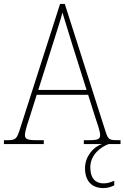

<svg xmlns="http://www.w3.org/2000/svg" viewBox="-23 -734 634 978"><path d="M-3 0H200V-20H158C111 -20 104 -29 104 -47C104 -67 122 -119 129 -140L164 -251H426L463 -134C470 -113 487 -66 487 -48C487 -28 481 -20 433 -20H404V0H496C454 13 410 62 410 123C410 189 446 224 503 224C524 224 541 219 559 210V187C536 196 524 200 504 200C468 200 437 179 437 118C437 53 493 13 530 0H591V-20H575C533 -20 528 -24 515 -63L307 -714H283L80 -81C63 -27 58 -20 16 -20H-3ZM172 -276 247 -513C262 -563 288 -638 295 -670C307 -631 328 -563 347 -501L418 -276Z"/></svg>

Font: Noto Serif Myanmar SemiCondensed Thin
Style: Regular
Weight: 100
Width: 4
Designer: Ben Mitchell and the Monotype Design Team
Foundry: Monotype Imaging Inc.
Version: Version 2.106